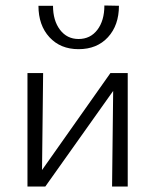

<svg xmlns="http://www.w3.org/2000/svg" viewBox="-20 -679 565 699"><path d="M120 -658H173Q173 -604 198.5 -570.5Q224 -537 266 -537Q309 -537 334.5 -570.5Q360 -604 360 -659L413 -658Q413 -587 373 -543.5Q333 -500 266 -500Q200 -500 160 -543.5Q120 -587 120 -658ZM445 0H388L392 -348L145 0H80V-413H137L133 -60L382 -413H445Z"/></svg>

Font: Isabella Sans
Style: Regular
Weight: 400
Designer: Original fonts by Christian Thalmann (Catharsis Fonts), Modifications by Cristiano Sobral
Version: Version 0.002;July 12, 2020;FontCreator 13.0.0.2655 64-bit; 